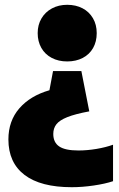

<svg xmlns="http://www.w3.org/2000/svg" viewBox="-20 -580 496 800"><path d="M383 -442Q383 -406.5 367.8 -379.8Q352.5 -353 324.5 -338.5Q296.5 -324 260 -324Q223.5 -324 195.5 -338.8Q167.5 -353.5 152.2 -380.5Q137 -407.5 137 -442Q137 -476.5 152.8 -503.2Q168.5 -530 196.5 -545Q224.5 -560 260 -560Q296 -560 323.8 -545.5Q351.5 -531 367.2 -504.2Q383 -477.5 383 -442ZM352 -116Q293 -105 260.5 -92Q228 -79 215 -62.2Q202 -45.5 202 -22Q202 13.5 226.8 30.2Q251.5 47 307 47Q343 47 381.8 40.5Q420.5 34 451 23V175Q418 186 370.2 193Q322.5 200 279 200Q149.5 200 82.2 148.8Q15 97.5 15 1Q15 -76 60.5 -128.5Q106 -181 186 -204L201 -284H319Z"/></svg>

Font: Encode Sans Condensed Black
Style: Regular
Weight: 900
Width: 3
Designer: Multiple Designers
Foundry: Impallari Type
Version: Version 2.000